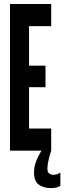

<svg xmlns="http://www.w3.org/2000/svg" viewBox="-20 -755 322 962"><path d="M30 0V-735H236.5V-624H125.5V-426H208V-318H125.5V-111H236.5V0ZM234.5 187.5Q198.5 187.5 174.5 170.2Q150.5 153 150.5 108Q150.5 82.5 160.5 55.2Q170.5 28 187.5 0H236.5Q230 17.5 223.8 44.5Q217.5 71.5 217.5 88.5Q217.5 110 228 115.5Q238.5 121 246.5 121Q266.5 121 282.5 109.5V176Q266.5 187.5 234.5 187.5Z"/></svg>

Font: League Gothic SemiCondensed
Style: Regular
Weight: 400
Width: 4
Designer: The League of Moveable Type
Version: Version 2.001